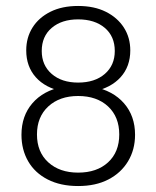

<svg xmlns="http://www.w3.org/2000/svg" viewBox="-20 -614 524 644"><path d="M242 10Q183 10 140 -12Q97 -34 74.5 -73Q52 -112 52 -162Q52 -225 88.5 -267.5Q125 -310 190 -323L191 -307Q132 -319 100 -355Q68 -391 68 -445Q68 -488 89 -521.5Q110 -555 149 -574.5Q188 -594 242 -594Q296 -594 335 -574.5Q374 -555 395.5 -521.5Q417 -488 417 -445Q417 -391 384.5 -355Q352 -319 293 -307V-323Q359 -310 396 -267.5Q433 -225 433 -162Q433 -112 409.5 -73Q386 -34 343.5 -12Q301 10 242 10ZM104 -163Q104 -104 142 -69.5Q180 -35 242 -35Q305 -35 342.5 -69.5Q380 -104 380 -163Q380 -222 342.5 -257Q305 -292 242 -292Q180 -292 142 -257Q104 -222 104 -163ZM120 -443Q120 -395 153.5 -366Q187 -337 242 -337Q298 -337 331.5 -366Q365 -395 365 -443Q365 -492 331.5 -520.5Q298 -549 242 -549Q187 -549 153.5 -520.5Q120 -492 120 -443Z"/></svg>

Font: Rokkitt Light
Style: Regular
Weight: 300
Version: Version 3.103